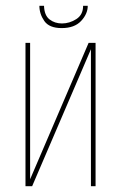

<svg xmlns="http://www.w3.org/2000/svg" viewBox="-20 -643 418 663"><path d="M68 0V-495H84V-24L286 -495H310V0H294V-473L91 0ZM193 -546Q150 -546 133 -570.5Q116 -595 116 -623H132Q133 -590 151 -576Q169 -562 194 -562Q220 -562 243.5 -577Q267 -592 267 -623H283Q283 -595 260 -570.5Q237 -546 193 -546Z"/></svg>

Font: Alumni Sans Pinstripe
Style: Regular
Weight: 400
Designer: Robert E. Leuschke
Foundry: Robert E. Leuschke
Version: Version 1.010; ttfautohint (v1.8.4.7-5d5b)